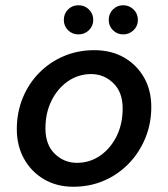

<svg xmlns="http://www.w3.org/2000/svg" viewBox="-20 -699 640 731"><path d="M259 12Q196 12 147.5 -16.5Q99 -45 71.5 -94.5Q44 -144 44 -207Q44 -271 66.5 -326Q89 -381 129.5 -422Q170 -463 223.5 -485.5Q277 -508 339 -508Q403 -508 451.5 -480.5Q500 -453 528 -404.5Q556 -356 556 -292Q556 -228 533 -172.5Q510 -117 469.5 -75.5Q429 -34 375.5 -11Q322 12 259 12ZM273 -79Q322 -79 361.5 -106.5Q401 -134 424 -180.5Q447 -227 447 -286Q447 -348 411.5 -382.5Q376 -417 327 -417Q278 -417 238.5 -389.5Q199 -362 176 -315.5Q153 -269 153 -210Q153 -148 188.5 -113.5Q224 -79 273 -79ZM449 -568Q426 -568 410 -584Q394 -600 394 -623Q394 -647 410 -663Q426 -679 449 -679Q472 -679 488.5 -663Q505 -647 505 -623Q505 -600 488.5 -584Q472 -568 449 -568ZM279 -568Q255 -568 239 -584Q223 -600 223 -623Q223 -647 239 -663Q255 -679 279 -679Q302 -679 318.5 -663Q335 -647 335 -623Q335 -600 318.5 -584Q302 -568 279 -568Z"/></svg>

Font: DeepMind Sans Medium
Style: Italic
Weight: 500
Italic angle: -10°
Designer: Jonny Pinhorn / Modifications: Colophon Foundry
Foundry: Colophon Foundry
Version: Version 1.002; ttfautohint (v1.8.2)